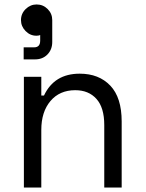

<svg xmlns="http://www.w3.org/2000/svg" viewBox="-20 -840 652 860"><path d="M87 0V-496H165V-412H177Q223 -510 337 -510Q423 -510 474 -456.5Q525 -403 525 -296V0H447V-280Q447 -358 412 -397Q377 -436 317 -436Q247 -436 206 -387.5Q165 -339 165 -258V0ZM86 -574V-628H133Q160 -628 160 -658V-683Q153 -680 143 -680Q115 -680 94.5 -701Q74 -722 74 -750Q74 -779 95 -799.5Q116 -820 144 -820Q173 -820 193.5 -799.5Q214 -779 214 -750V-652Q214 -618 192.5 -596Q171 -574 137 -574Z"/></svg>

Font: Space Mono
Style: Regular
Weight: 400
Monospace: yes
Designer: Colophon Foundry + Benjamin Critton
Foundry: Colophon Foundry & Benjamin Critton
Version: Version 1.003; ttfautohint (v1.8.4.7-5d5b)